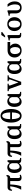

<svg xmlns="http://www.w3.org/2000/svg" viewBox="3130 -3936 822 7123"><g transform="rotate(-90 3541.5 -375.0)"><path d="M498 -123V-408H515C572 -408 610 -458 610 -526V-546H563C563 -523 552 -506 511 -506H154C76 -506 24 -451 24 -343L67 -336C67 -386 88 -408 160 -408H191C169 -229 126 -93 64 0H189C230 -93 254 -229 259 -408H385V-107C385 -26 430 14 507 14C537 14 569 9 620 -13L612 -58C589 -48 566 -43 548 -43C510 -43 498 -69 498 -123Z M684 -250C684 -80 758 15 876 15C946 15 1005 -21 1048 -80C1056 -33 1094 0 1144 0H1243V-43H1221C1182 -43 1160 -64 1160 -101V-506H1099L1056 -425C1020 -483 964 -516 892 -516C763 -516 684 -413 684 -250ZM811 -258C811 -389 864 -449 937 -449C992 -449 1030 -412 1047 -343V-150C1016 -91 971 -58 920 -58C857 -58 811 -123 811 -258Z M1756 -123V-408H1773C1830 -408 1868 -458 1868 -526V-546H1821C1821 -523 1810 -506 1769 -506H1412C1334 -506 1282 -451 1282 -343L1325 -336C1325 -386 1346 -408 1418 -408H1449C1427 -229 1384 -93 1322 0H1447C1488 -93 1512 -229 1517 -408H1643V-107C1643 -26 1688 14 1765 14C1795 14 1827 9 1878 -13L1870 -58C1847 -48 1824 -43 1806 -43C1768 -43 1756 -69 1756 -123Z M1942 -250C1942 -80 2016 15 2134 15C2204 15 2263 -21 2306 -80C2314 -33 2352 0 2402 0H2501V-43H2479C2440 -43 2418 -64 2418 -101V-506H2357L2314 -425C2278 -483 2222 -516 2150 -516C2021 -516 1942 -413 1942 -250ZM2069 -258C2069 -389 2122 -449 2195 -449C2250 -449 2288 -412 2305 -343V-150C2274 -91 2229 -58 2178 -58C2115 -58 2069 -123 2069 -258Z M2807 -46C2729 -46 2687 -156 2682 -342H2932C2927 -156 2885 -46 2807 -46ZM2555 -377C2555 -147 2647 15 2807 15C2967 15 3059 -147 3059 -377C3059 -606 2967 -766 2807 -766C2647 -766 2555 -606 2555 -377ZM2682 -408C2686 -595 2728 -705 2807 -705C2886 -705 2928 -595 2932 -408Z M3136 -250C3136 -80 3210 15 3328 15C3398 15 3457 -21 3500 -80C3508 -33 3546 0 3596 0H3695V-43H3673C3634 -43 3612 -64 3612 -101V-506H3551L3508 -425C3472 -483 3416 -516 3344 -516C3215 -516 3136 -413 3136 -250ZM3263 -258C3263 -389 3316 -449 3389 -449C3444 -449 3482 -412 3499 -343V-150C3468 -91 3423 -58 3372 -58C3309 -58 3263 -123 3263 -258Z M3816 -405 3961 0H4067L4212 -405C4225 -442 4242 -463 4280 -463H4307V-506H4089V-463H4121C4152 -463 4164 -440 4150 -400L4044 -102L3936 -400C3921 -440 3933 -463 3965 -463H3997V-506H3721V-463H3744C3783 -463 3802 -443 3816 -405Z M4356 -250C4356 -80 4430 15 4548 15C4618 15 4677 -21 4720 -80C4728 -33 4766 0 4816 0H4915V-43H4893C4854 -43 4832 -64 4832 -101V-506H4771L4728 -425C4692 -483 4636 -516 4564 -516C4435 -516 4356 -413 4356 -250ZM4483 -258C4483 -389 4536 -449 4609 -449C4664 -449 4702 -412 4719 -343V-150C4688 -91 4643 -58 4592 -58C4529 -58 4483 -123 4483 -258Z M5227 -38C5145 -38 5096 -119 5096 -239C5096 -335 5144 -408 5236 -408H5284C5331 -368 5357 -304 5357 -224C5357 -106 5309 -38 5227 -38ZM4969 -246C4969 -93 5075 15 5227 15C5379 15 5485 -83 5485 -221C5485 -295 5452 -359 5393 -408H5544V-506H5230C5075 -506 4969 -399 4969 -246Z M5802 -101V-506H5748C5715 -484 5686 -475 5603 -467V-424C5679 -430 5689 -425 5689 -358V-97C5689 -41 5730 0 5786 0H5881V-43H5849C5819 -43 5802 -64 5802 -101ZM5713 -597H5771L5918 -708L5907 -738H5804Z M6208 -39C6126 -39 6077 -116 6077 -251C6077 -386 6126 -463 6208 -463C6290 -463 6338 -386 6338 -251C6338 -116 6290 -39 6208 -39ZM5950 -251C5950 -95 6056 15 6208 15C6360 15 6466 -95 6466 -251C6466 -407 6360 -516 6208 -516C6056 -516 5950 -407 5950 -251Z M7050 -244C7050 -332 7024 -419 6945 -506H6849C6917 -414 6940 -321 6940 -228C6940 -101 6893 -42 6822 -42C6764 -42 6718 -81 6718 -169V-506H6664C6631 -484 6602 -475 6519 -467V-424C6595 -430 6605 -425 6605 -358V-209C6605 -64 6679 16 6819 16C6954 16 7050 -65 7050 -244Z"/></g></svg>

Font: LT Superior Serif Semibold
Style: Regular
Weight: 600
Designer: Daniel Lyons
Foundry: LyonsType
Version: Version 2.120;FEAKit 1.0